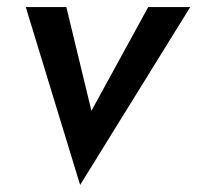

<svg xmlns="http://www.w3.org/2000/svg" viewBox="-20 -480 559 544"><path d="M53 -460 207 44 519 -460H400L239 -166L168 -460Z"/></svg>

Font: Jost Medium
Style: Italic
Weight: 500
Italic angle: -5°
Version: Version 3.710